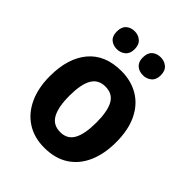

<svg xmlns="http://www.w3.org/2000/svg" viewBox="-214 -870 998 998"><g transform="rotate(45 285.5 -370.5)"><path d="M529 -274Q529 -189 501 -125Q473 -61 418.5 -25.5Q364 10 284 10Q210 10 155.5 -25Q101 -60 71.5 -124Q42 -188 42 -274Q42 -406 105 -481Q168 -556 287 -556Q358 -556 413 -523.5Q468 -491 498.5 -428Q529 -365 529 -274ZM186 -274Q186 -191 209.5 -148.5Q233 -106 286 -106Q338 -106 361 -148.5Q384 -191 384 -274Q384 -357 361 -398.5Q338 -440 285 -440Q233 -440 209.5 -398.5Q186 -357 186 -274ZM124 -684Q124 -718 142.5 -734.5Q161 -751 189 -751Q216 -751 235.5 -734.5Q255 -718 255 -684Q255 -652 235.5 -635.5Q216 -619 189 -619Q161 -619 142.5 -635Q124 -651 124 -684ZM315 -684Q315 -718 333.5 -734.5Q352 -751 381 -751Q408 -751 427.5 -734.5Q447 -718 447 -684Q447 -652 427.5 -635.5Q408 -619 381 -619Q352 -619 333.5 -635.5Q315 -652 315 -684Z"/></g></svg>

Font: Noto Sans Devanagari UI SemiCondensed
Style: Bold
Weight: 700
Width: 4
Designer: Jelle Bosma - Monotype Design Team
Foundry: Monotype Imaging Inc.
Version: Version 2.004; ttfautohint (v1.8.4.7-5d5b)